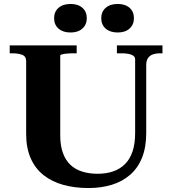

<svg xmlns="http://www.w3.org/2000/svg" viewBox="-20 -939 870 969"><path d="M284 -256Q284 -204 297.5 -167Q311 -130 335.5 -107Q360 -84 395 -73Q430 -62 473 -62Q516 -62 551 -74Q586 -86 611 -111Q636 -136 649 -175Q662 -214 662 -268V-641Q662 -649 656.5 -654.5Q651 -660 641.5 -663.5Q632 -667 619.5 -668.5Q607 -670 592 -670H570V-710H800V-670H785Q767 -670 751.5 -664.5Q736 -659 727 -646Q718 -633 718 -611V-268Q718 -196 697 -143.5Q676 -91 637 -57Q598 -23 544.5 -6.5Q491 10 427 10Q357 10 299.5 -6Q242 -22 200 -55Q158 -88 135 -140Q112 -192 112 -263V-630Q112 -655 91.5 -662.5Q71 -670 43 -670H29V-710H367V-670H353Q342 -670 329.5 -669.5Q317 -669 307 -667.5Q297 -666 290.5 -664Q284 -662 284 -658ZM418 -847Q418 -815 396 -795Q374 -775 336 -775Q298 -775 275.5 -794.5Q253 -814 253 -847Q253 -880 275.5 -899.5Q298 -919 336 -919Q374 -919 396 -899.5Q418 -880 418 -847ZM656 -847Q656 -815 634 -795Q612 -775 574 -775Q536 -775 513.5 -794.5Q491 -814 491 -847Q491 -880 513.5 -899.5Q536 -919 574 -919Q612 -919 634 -899.5Q656 -880 656 -847Z"/></svg>

Font: Roboto Serif 120pt Expanded SemiBold
Style: Regular
Weight: 600
Width: 7
Designer: Greg Gazdowicz
Foundry: Commercial Type
Version: Version 1.008